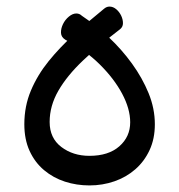

<svg xmlns="http://www.w3.org/2000/svg" viewBox="-20 -556 545 584"><path d="M252 8Q213 8 177.5 -3.5Q142 -15 114 -38.5Q86 -62 70 -97Q54 -132 54 -178Q54 -233 74 -280.5Q94 -328 128 -370Q162 -412 205.5 -451.5Q249 -491 296 -529Q304 -536 313 -536Q324 -536 333.5 -528Q343 -520 348.5 -508.5Q354 -497 354 -485.5Q354 -474 345 -467Q281 -418 232.5 -372Q184 -326 157.5 -280Q131 -234 131 -185Q131 -136 166.5 -109Q202 -82 252 -82Q310 -82 343 -111Q376 -140 376 -184Q376 -225 351.5 -271Q327 -317 283 -360.5Q239 -404 179 -435Q166 -443 165.5 -456Q165 -469 171.5 -482.5Q178 -496 189.5 -505.5Q201 -515 212 -515Q222 -515 229 -508Q271 -480 310.5 -443Q350 -406 381.5 -362.5Q413 -319 432 -272.5Q451 -226 451 -178Q451 -134 435 -99.5Q419 -65 391.5 -41Q364 -17 328 -4.5Q292 8 252 8Z"/></svg>

Font: Playpen Sans Arabic
Style: Regular
Weight: 400
Designer: Azza Alameddine, Laura Meseguer, Veronika Burian, José Scaglione
Foundry: TypeTogether
Version: Version 2.000